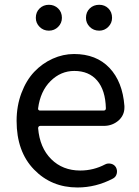

<svg xmlns="http://www.w3.org/2000/svg" viewBox="-20 -787 594 819"><path d="M310.5 12.7Q199.2 12.7 125 -64Q50.8 -140.6 50.8 -271.5Q50.8 -335 71.3 -389.6Q91.8 -444.3 126 -480.5Q160.2 -516.6 204.6 -536.6Q249 -556.6 295.9 -556.6Q390.6 -556.6 446.8 -497.6Q502.9 -438.5 510.7 -335Q510.7 -331.1 510.7 -328.1Q510.7 -296.9 487.3 -274.4Q460 -250 422.9 -250H151.4Q147.5 -250 145 -247.1Q142.6 -244.1 142.6 -240.2Q149.4 -157.2 198.2 -108.4Q247.1 -59.6 322.3 -59.6Q378.9 -59.6 428.7 -85.9Q440.4 -91.8 454.1 -88.4Q467.8 -85 474.6 -73.2Q481.4 -60.5 478 -46.4Q474.6 -32.2 461.9 -25.4Q389.6 12.7 310.5 12.7ZM142.6 -325.2Q141.6 -321.3 144 -318.4Q146.5 -315.4 150.4 -315.4H421.9Q426.8 -315.4 429.2 -317.9Q431.6 -320.3 431.6 -325.2Q429.7 -402.3 394.5 -443.4Q359.4 -484.4 296.9 -484.4Q239.3 -484.4 195.8 -441.4Q152.3 -398.4 142.6 -325.2ZM188.5 -656.2Q165 -656.2 148.9 -672.4Q132.8 -688.5 132.8 -710.9Q132.8 -735.4 148.9 -751Q165 -766.6 188.5 -766.6Q211.9 -766.6 228 -751Q244.1 -735.4 244.1 -710.9Q244.1 -688.5 228 -672.4Q211.9 -656.2 188.5 -656.2ZM403.3 -656.2Q378.9 -656.2 362.8 -672.4Q346.7 -688.5 346.7 -710.9Q346.7 -735.4 362.8 -751Q378.9 -766.6 403.3 -766.6Q426.8 -766.6 442.4 -751Q458 -735.4 458 -710.9Q458 -688.5 441.9 -672.4Q425.8 -656.2 403.3 -656.2Z"/></svg>

Font: Gen Jyuu GothicX Regular
Style: Regular
Weight: 400
Designer: [Source Han Sans]
Ryoko NISHIZUKA  (kana & ideographs); Paul D. Hunt (Latin, Greek & Cyrillic); Wenlong ZHANG  (bopomofo
Version: Version 1.002.20150607